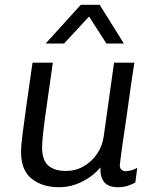

<svg xmlns="http://www.w3.org/2000/svg" viewBox="-20 -773 656 803"><path d="M227 10Q157 10 112.5 -25.5Q68 -61 68 -137Q68 -163 74.5 -214Q81 -265 91.5 -339.5Q102 -414 116 -511H201Q187 -411 176.5 -339Q166 -267 161 -222.5Q156 -178 156 -158Q156 -103 182 -80.5Q208 -58 256 -58Q296 -58 330 -77.5Q364 -97 386.5 -130.5Q409 -164 414 -204L457 -511H542Q537 -480 531.5 -442.5Q526 -405 520.5 -365Q515 -325 509.5 -286Q504 -247 498.5 -212Q493 -177 489.5 -149Q486 -121 483.5 -103.5Q481 -86 481 -82Q481 -69 488.5 -63Q496 -57 505 -57Q516 -57 530 -61Q544 -65 554 -71L546 -10Q535 -3 516 3.5Q497 10 473 10Q432 10 415 -12.5Q398 -35 400 -73Q380 -49 353 -30.5Q326 -12 294 -1Q262 10 227 10ZM171 -591 318 -753H397L498 -591H425L331 -737H383L248 -591Z"/></svg>

Font: Chivo Medium Light
Style: Italic
Weight: 300
Italic angle: -8.05°
Version: Version 2.002